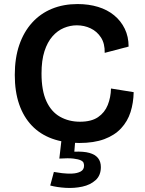

<svg xmlns="http://www.w3.org/2000/svg" viewBox="-20 -693 714 948"><path d="M371 13Q296 13 237 -8.5Q178 -30 137 -73Q96 -116 74.5 -178.5Q53 -241 53 -323Q53 -406 75 -470.5Q97 -535 138 -580.5Q179 -626 236 -649.5Q293 -673 363 -673Q418 -673 464 -659Q510 -645 543.5 -617.5Q577 -590 596 -551Q615 -512 615 -463L497 -432Q498 -478 478.5 -508Q459 -538 427.5 -553Q396 -568 359 -568Q327 -568 295.5 -555Q264 -542 239 -513.5Q214 -485 199.5 -440Q185 -395 185 -330Q185 -246 209 -193.5Q233 -141 276.5 -116.5Q320 -92 375 -92Q431 -92 464 -114.5Q497 -137 512 -174.5Q527 -212 528 -256L640 -238Q639 -185 624.5 -139.5Q610 -94 578 -59.5Q546 -25 495 -6Q444 13 371 13ZM228 223 246 156Q262 159 286.5 162Q311 165 336 164Q361 163 378 154Q395 145 395 125Q395 118 392.5 111Q390 104 378.5 98.5Q367 93 342.5 90Q318 87 273 90L284 -6H352L347 56Q393 54 421.5 62Q450 70 464 87.5Q478 105 478 132Q478 173 452 196.5Q426 220 386.5 228.5Q347 237 304.5 234.5Q262 232 228 223Z"/></svg>

Font: Bricolage Grotesque 16pt SemiBold
Style: Regular
Weight: 600
Version: Version 1.001;gftools[0.9.33.dev8+g029e19f]